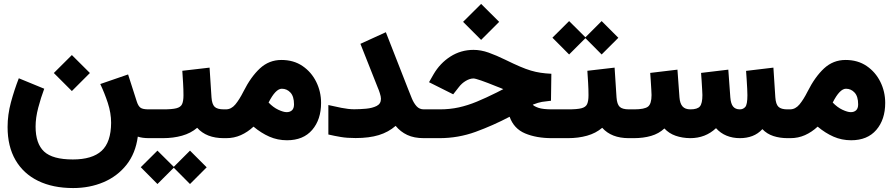

<svg xmlns="http://www.w3.org/2000/svg" viewBox="-20 -703 4543 977"><path d="M253.9 -331.5 345.7 -422.9 437.5 -331.5 345.7 -239.7ZM545.4 -78.1Q545.4 -127.9 528.6 -179.2Q511.7 -230.5 490.2 -275.4L631.8 -324.2L676.3 -185.5Q683.6 -163.1 695.1 -154.8Q706.5 -146.5 736.3 -146.5H755.9V0H738.3Q704.1 0 681.2 -7.8Q669.9 77.1 623.8 135.5Q577.6 193.8 507.1 223.9Q436.5 253.9 352.1 253.9Q249 253.9 174.3 217.5Q99.6 181.2 59.1 111.8Q18.6 42.5 18.6 -56.6Q18.6 -119.1 35.6 -182.4Q52.7 -245.6 75.7 -304.7L205.1 -251.5Q188 -206.1 174.6 -155Q161.1 -104 161.1 -59.1Q161.1 27.8 204.3 68.1Q247.6 108.4 350.6 108.4Q449.2 108.4 497.1 64.5Q544.9 20.5 545.4 -78.1Z M1130.4 0H1118.7Q1030.3 0 983.4 -52.7Q950.7 -24.9 906.2 -12.5Q861.8 0 809.1 0H736.3V-146.5H810.1Q855.5 -146.5 877.4 -152.1Q899.4 -157.7 906.5 -173.1Q913.6 -188.5 913.6 -218.3Q913.6 -248.5 911.6 -281Q909.7 -313.5 907.7 -342.8L1046.4 -358.9L1056.2 -207.5Q1058.6 -172.9 1072 -159.7Q1085.4 -146.5 1119.6 -146.5H1130.4ZM696.3 147.9 781.2 63.5 864.3 146 946.8 63.5 1031.7 148.4 946.8 233.4 864.3 150.4 781.2 233.4Z M1270 -58.6Q1240.2 -30.8 1205.6 -15.4Q1170.9 0 1131.8 0H1111.3V-146.5H1129.4Q1156.7 -146.5 1177.5 -171.4Q1198.2 -196.3 1218.8 -237.3Q1256.3 -312 1302.7 -355Q1349.1 -397.9 1412.1 -397.9Q1474.1 -397.9 1519.3 -367.2Q1564.5 -336.4 1589.1 -286.6Q1613.8 -236.8 1613.8 -179.2Q1613.8 -94.7 1568.6 -42Q1523.4 10.7 1440.4 10.7Q1392.6 10.7 1350.8 -7.6Q1309.1 -25.9 1270 -58.6ZM1346.7 -181.2Q1370.1 -156.7 1396.2 -144.5Q1422.4 -132.3 1438.5 -132.3Q1455.6 -132.3 1465.8 -141.8Q1476.1 -151.4 1476.1 -171.9Q1476.1 -212.4 1458 -231.9Q1439.9 -251.5 1414.1 -251.5Q1382.3 -251.5 1346.7 -181.2Z M1650.9 -168.5Q1680.7 -161.6 1717 -154.3Q1753.4 -147 1782.2 -147Q1811.5 -147 1843 -149.9Q1874.5 -152.8 1896.5 -163.8Q1918.5 -174.8 1918.5 -200.2Q1918.5 -211.4 1912.6 -229.5Q1906.7 -247.6 1902.8 -255.9L1814 -480L1943.4 -539.1L2056.2 -251Q2065.9 -225.6 2075.9 -201.7Q2085.9 -177.7 2100.1 -162.1Q2114.3 -146.5 2136.7 -146.5H2157.2V0H2136.7Q2086.9 0 2052.2 -16.4Q2017.6 -32.7 1993.2 -62.5Q1957 -30.8 1907.7 -15.6Q1858.4 -0.5 1789.6 -0.5Q1746.1 -0.5 1714.4 -5.9Q1682.6 -11.2 1650.9 -18.6Z M2336.4 -591.8 2428.2 -683.1 2520 -591.8 2428.2 -500ZM2783.7 -190.4Q2755.9 -187.5 2737.8 -184.6Q2719.7 -181.6 2690.9 -170.4Q2696.8 -162.6 2719.5 -154.5Q2742.2 -146.5 2790.5 -146.5H2816.9V0H2788.6Q2709 0 2651.9 -24.2Q2594.7 -48.3 2573.2 -108.9Q2488.8 -64.5 2400.4 -32.2Q2312 0 2215.8 0H2137.7V-146.5H2217.3Q2269 -146.5 2314.5 -156.5Q2359.9 -166.5 2406.5 -185.8Q2453.1 -205.1 2507.8 -232.4L2541 -249.5Q2533.7 -252.4 2526.4 -255.6Q2519 -258.8 2509.3 -262.2Q2407.2 -303.7 2389.2 -303.7Q2371.1 -303.7 2350.3 -291.5Q2329.6 -279.3 2314.5 -259.3L2286.1 -223.1L2163.1 -284.7L2186 -324.7Q2218.8 -381.3 2272 -415.3Q2325.2 -449.2 2389.6 -449.2Q2427.2 -449.2 2466.8 -435.1Q2506.3 -420.9 2550.3 -399.4Q2594.2 -377.9 2625.5 -364.5Q2656.7 -351.1 2681.6 -343.8Q2706.5 -336.4 2731 -332.8Q2755.4 -329.1 2785.6 -327.6Z M3191.4 0H3179.7Q3091.3 0 3044.4 -52.7Q3011.7 -24.9 2967.3 -12.5Q2922.9 0 2870.1 0H2797.4V-146.5H2871.1Q2916.5 -146.5 2938.5 -152.1Q2960.4 -157.7 2967.5 -173.1Q2974.6 -188.5 2974.6 -218.3Q2974.6 -248.5 2972.7 -281Q2970.7 -313.5 2968.8 -342.8L3107.4 -358.9L3117.2 -207.5Q3119.6 -172.9 3133.1 -159.7Q3146.5 -146.5 3180.7 -146.5H3191.4ZM2791 -511.2 2876 -595.7 2959 -513.2 3041.5 -595.7 3126.5 -510.7 3041.5 -425.8 2959 -508.8 2876 -425.8Z M3744.6 -146.5Q3761.7 -146.5 3772.5 -158.9Q3783.2 -171.4 3783.2 -218.3Q3783.2 -229 3782.2 -251Q3781.2 -272.9 3779.5 -297.9Q3777.8 -322.8 3776.4 -342.3L3915.5 -358.9L3925.3 -207.5Q3927.7 -172.4 3941.4 -159.4Q3955.1 -146.5 3986.3 -146.5H4001V0H3987.3Q3948.7 0 3915.5 -10.7Q3882.3 -21.5 3859.4 -45.9Q3837.4 -22 3808.6 -11Q3779.8 0 3745.1 0Q3708 0 3677 -12.7Q3646 -25.4 3623.5 -50.8Q3569.8 0 3492.2 0Q3451.7 -0.5 3418 -12.2Q3384.3 -23.9 3360.8 -49.3Q3332.5 -22.9 3293.2 -11.5Q3253.9 0 3205.6 0H3171.9V-146.5H3206.5Q3259.8 -146.5 3277.6 -160.6Q3295.4 -174.8 3295.4 -219.2Q3295.4 -226.6 3294.2 -246.8Q3293 -267.1 3291.5 -291Q3290 -314.9 3288.6 -332L3427.2 -348.6L3437.5 -207.5Q3439.9 -176.3 3453.1 -161.4Q3466.3 -146.5 3493.2 -146.5Q3528.8 -146.5 3541.5 -161.6Q3554.2 -176.8 3554.2 -219.2Q3554.2 -225.6 3553 -246.3Q3551.8 -267.1 3550.3 -291.3Q3548.8 -315.4 3547.4 -332L3686 -348.6L3696.3 -207.5Q3698.7 -175.3 3710.4 -160.9Q3722.2 -146.5 3744.6 -146.5Z M4140.6 -58.6Q4110.8 -30.8 4076.2 -15.4Q4041.5 0 4002.4 0H3981.9V-146.5H4000Q4027.3 -146.5 4048.1 -171.4Q4068.8 -196.3 4089.4 -237.3Q4127 -312 4173.3 -355Q4219.7 -397.9 4282.7 -397.9Q4344.7 -397.9 4389.9 -367.2Q4435.1 -336.4 4459.7 -286.6Q4484.4 -236.8 4484.4 -179.2Q4484.4 -94.7 4439.2 -42Q4394 10.7 4311 10.7Q4263.2 10.7 4221.4 -7.6Q4179.7 -25.9 4140.6 -58.6ZM4217.3 -181.2Q4240.7 -156.7 4266.8 -144.5Q4293 -132.3 4309.1 -132.3Q4326.2 -132.3 4336.4 -141.8Q4346.7 -151.4 4346.7 -171.9Q4346.7 -212.4 4328.6 -231.9Q4310.5 -251.5 4284.7 -251.5Q4252.9 -251.5 4217.3 -181.2Z"/></svg>

Font: Vazir Black UI
Style: Black-UI
Weight: 900
Designer: Saber Rastikerdar
Foundry: Saber Rastikerdar
Version: Version 30.1.0